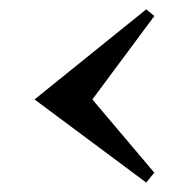

<svg xmlns="http://www.w3.org/2000/svg" viewBox="-20 -555 408 407"><path d="M307.1 -189 290 -168 53.2 -344.2 290 -535.2 307.1 -521 175.8 -344.2Z"/></svg>

Font: Redressed
Style: Regular
Weight: 400
Designer: Astigmatic (AOETI)
Foundry: Astigmatic (AOETI)
Version: Version 1.000